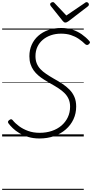

<svg xmlns="http://www.w3.org/2000/svg" viewBox="-20 -1277 862 1797"><path d="M350 19Q292 19 245 5Q198 -9 162 -30.5Q126 -52 100 -77Q74 -102 59 -123Q53 -132 55 -139Q57 -146 66 -153Q78 -162 85 -161Q92 -160 98 -153Q122 -123 158.5 -96Q195 -69 243 -51.5Q291 -34 351 -34Q413 -34 465 -51.5Q517 -69 555 -101.5Q593 -134 614.5 -179Q636 -224 636 -279Q636 -318 623 -348.5Q610 -379 586 -403.5Q562 -428 528.5 -450Q495 -472 452 -496Q422 -513 392.5 -531.5Q363 -550 338 -571.5Q313 -593 294.5 -619Q276 -645 265.5 -677.5Q255 -710 255 -751Q255 -809 276.5 -857.5Q298 -906 338 -941.5Q378 -977 432.5 -996Q487 -1015 553 -1015Q610 -1015 657.5 -999.5Q705 -984 744.5 -956.5Q784 -929 815 -894Q824 -885 822 -878Q820 -871 811 -863Q803 -856 795 -856Q787 -856 778 -863Q750 -891 716.5 -913.5Q683 -936 643 -949Q603 -962 551 -962Q500 -962 456.5 -947Q413 -932 380.5 -904.5Q348 -877 330 -838.5Q312 -800 312 -752Q312 -713 324 -683.5Q336 -654 358 -630.5Q380 -607 412.5 -585Q445 -563 485 -540Q527 -517 564 -492.5Q601 -468 630.5 -438Q660 -408 676.5 -369.5Q693 -331 693 -280Q693 -215 667.5 -160.5Q642 -106 595.5 -65.5Q549 -25 486.5 -3Q424 19 350 19ZM790 -1257Q799 -1257 805.5 -1250Q812 -1243 812 -1236Q812 -1230 810 -1226Q808 -1222 803 -1218L622 -1079Q613 -1073 606 -1069.5Q599 -1066 591 -1066Q584 -1066 578.5 -1070Q573 -1074 567 -1081L455 -1221Q452 -1226 450.5 -1230Q449 -1234 449 -1237Q449 -1246 458 -1251.5Q467 -1257 474 -1257Q481 -1257 484.5 -1254.5Q488 -1252 492 -1247L601 -1132L769 -1246Q777 -1252 781 -1254.5Q785 -1257 790 -1257ZM0 490H764V500H0ZM0 -20H764V0H0ZM0 -505H764V-500H0ZM0 -1010H764V-1000H0Z"/></svg>

Font: Playwrite AU VIC Guides
Style: Regular
Weight: 400
Designer: Veronika Burian, José Scaglione
Foundry: TypeTogether
Version: Version 1.003